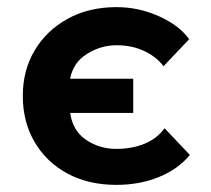

<svg xmlns="http://www.w3.org/2000/svg" viewBox="-20 -502 593 539"><path d="M442 -142 513 -67Q480 -27 426 -5Q372 17 307 17Q228 17 169 -15Q110 -47 77 -103.5Q44 -160 44 -233Q44 -304 77 -360Q110 -416 169.5 -449Q229 -482 307 -482Q369 -482 426 -456.5Q483 -431 511 -392L439 -316Q420 -342 385.5 -358.5Q351 -375 307 -375Q263 -375 224 -350.5Q185 -326 177 -281H354V-185H177Q184 -135 221.5 -109.5Q259 -84 307 -84Q349 -84 384.5 -98Q420 -112 442 -142Z"/></svg>

Font: Kreadon
Style: Bold
Weight: 700
Designer: Reiya WATANABE
Foundry: StudioGnu
Version: Version 1.003; ttfautohint (v1.8.4.7-5d5b);gftools[0.9.32]